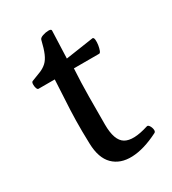

<svg xmlns="http://www.w3.org/2000/svg" viewBox="-157 -705 716 799"><g transform="rotate(-30 200.5 -305.0)"><path d="M115 -126Q113 -188 114 -238Q115 -288 118 -334.5Q121 -381 123 -430H45Q40 -430 37 -439Q34 -448 34.5 -458Q35 -468 40 -470Q67 -480 85 -487.5Q103 -495 116 -507Q129 -519 138.5 -541Q148 -563 157 -601Q159 -609 173.5 -614Q188 -619 202 -619Q216 -619 215 -611L210 -480L345 -500Q351 -499 352 -488Q353 -477 351 -463.5Q349 -450 345 -439.5Q341 -429 335 -430H215Q211 -363 210.5 -297Q210 -231 210 -163Q210 -86 245 -65.5Q280 -45 356 -69Q363 -72 369 -62.5Q375 -53 376 -42.5Q377 -32 370 -29Q299 7 242 9Q185 11 151 -22.5Q117 -56 115 -126Z"/></g></svg>

Font: Anvers
Style: Regular
Weight: 400
Designer: Ishtar van Looy
Version: Version 1.000